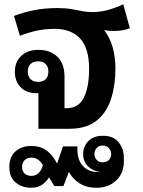

<svg xmlns="http://www.w3.org/2000/svg" viewBox="-20 -607 672 905"><path d="M161 0V-168Q157 -168 152 -168Q104 -168 77 -196Q50 -224 50 -269Q50 -315 80 -343.5Q110 -372 162 -372Q216 -372 250 -340Q284 -308 284 -245V-97H294Q350 -97 375 -146.5Q400 -196 400 -283Q400 -379 358 -425Q316 -471 238 -471Q191 -471 151 -462Q111 -453 74 -438L46 -532Q91 -549 141 -559Q191 -569 251 -569Q289 -569 317 -564Q345 -559 368 -554.5Q391 -550 414 -550Q454 -550 491 -560.5Q528 -571 561 -587L592 -474Q561 -461 515 -461Q494 -461 472 -465V-464Q498 -429 511 -384Q524 -339 524 -284Q524 -207 504 -142.5Q484 -78 436 -39Q388 0 307 0ZM160 -221Q182 -221 195 -233.5Q208 -246 208 -270Q208 -293 195 -305.5Q182 -318 160 -318Q137 -318 124 -305.5Q111 -293 111 -270Q111 -247 124 -234Q137 -221 160 -221ZM127 278Q84 278 54 253.5Q24 229 24 180Q24 131 53.5 106Q83 81 127 81Q168 81 195.5 99.5Q223 118 241 150L249 164L277 83H345Q342 143 369 173.5Q396 204 442 204Q449 204 454 204Q419 200 395.5 178Q372 156 372 119Q372 83 396.5 58Q421 33 465 33Q515 33 539.5 64Q564 95 564 139V152Q564 210 527.5 244Q491 278 435 278Q387 278 354 256.5Q321 235 305 203L279 270H236L211 229Q200 248 179.5 263Q159 278 127 278ZM464 158Q483 158 493.5 147Q504 136 504 119Q504 103 493 91Q482 79 464 79Q446 79 435.5 91Q425 103 425 119Q425 135 435.5 146.5Q446 158 464 158ZM128 222Q150 222 164 206.5Q178 191 182 170Q172 155 159.5 145.5Q147 136 128 136Q108 136 96 148Q84 160 84 179Q84 201 96.5 211.5Q109 222 128 222Z"/></svg>

Font: Noto Sans Thai Looped SemiBold
Style: Regular
Weight: 600
Designer: Sasikarn Vongin, Ben Mitchell
Foundry: The Fontpad Ltd
Version: Version 1.001; ttfautohint (v1.8.4.7-5d5b)